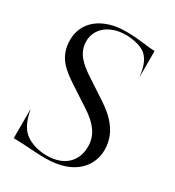

<svg xmlns="http://www.w3.org/2000/svg" viewBox="-190 -901 929 1020"><g transform="rotate(30 274.5 -391.0)"><path d="M45.5 -604C45.5 -711 132.5 -790.5 283 -790.5C367.5 -790.5 420.5 -776.5 464 -776.5V-620H463C458 -665.5 446 -710 415 -738.5C389 -762 337 -774.5 290 -774.5C191.5 -774.5 123.5 -719 123.5 -640.5C123.5 -569 172.5 -526.5 235.5 -485L352 -408.5C432 -356.5 497 -290 497 -187.5C497 -93.5 427.5 7.5 245.5 7.5C176.5 7.5 147.5 1 47.5 -1.5V-176.5H49C56.5 -131.5 73 -87.5 98 -61.5C127.5 -29 185 -8.5 244.5 -8.5C353.5 -8.5 412 -71 412 -159.5C412 -232 369.5 -282 299 -328L182 -404.5C106 -454 45.5 -501 45.5 -604Z"/></g></svg>

Font: Beautique Display
Style: Regular
Weight: 400
Designer: Nhat-Quang Ngo
Version: Version 1.100;Glyphs 3.2.3 (3260)